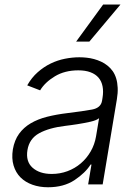

<svg xmlns="http://www.w3.org/2000/svg" viewBox="-20 -802 596 835"><path d="M35.9 -152.3Q43 -192.8 63 -220.3Q83.1 -247.9 114 -266Q144.9 -284.1 185 -294.2Q225.1 -304.3 272.4 -310Q307.9 -314.3 334.5 -318.2Q361.2 -322.1 380.3 -325.6Q418.3 -332.7 423.7 -363.3L425.8 -376.1Q430.4 -403.8 426.1 -426.1Q421.9 -448.5 408.7 -464Q395.6 -479.4 373.6 -487.7Q351.6 -496.1 320.7 -496.1Q261.7 -496.1 218.8 -470.2Q175.4 -443.9 154.5 -409.1L98.4 -430.8Q117.5 -464.5 143.8 -487.7Q170.1 -511 200.1 -525.6Q230.1 -540.1 262.3 -546.5Q294.4 -552.9 325.3 -552.9Q340.9 -552.9 357.1 -551.1Q373.2 -549.4 389 -545.1Q404.8 -540.8 419.7 -533.9Q434.7 -527 447.4 -516.7Q460.2 -506.7 470 -492.9Q479.8 -479 485.3 -460.9Q490.8 -442.8 491.8 -420.3Q492.9 -397.7 488.3 -370.4L426.5 0H363.3L377.8 -86.3H373.9Q351.2 -50.1 304.3 -18.8Q257.1 12.4 188.9 12.4Q152 12.4 121.1 1.4Q90.2 -9.6 69.2 -30.5Q48.3 -51.5 39.1 -82.2Q29.8 -112.9 35.9 -152.3ZM121.4 -72.8Q152 -45.5 204.9 -45.5Q240.8 -45.5 273.3 -57.5Q305.8 -69.6 331.3 -91.4Q356.9 -113.3 374.3 -143.3Q391.7 -173.3 397.7 -209.2L410.9 -288Q400.9 -279.1 373.6 -272.7Q360.4 -269.5 345.7 -266.9Q331 -264.2 316.6 -261.9Q302.2 -259.6 288.7 -257.8Q275.2 -256 263.8 -254.6Q193.2 -246.1 150.6 -222.7Q107.6 -199.2 99.4 -149.5Q91.3 -99.8 121.4 -72.8ZM428.6 -782.3H503.9L368.6 -621.1H311.1Z"/></svg>

Font: Inter P Light
Style: Italic
Weight: 300
Italic angle: 9.39999°
Designer: Rasmus Andersson
Foundry: rsms
Version: Version 3.018;git-588b23468